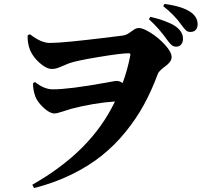

<svg xmlns="http://www.w3.org/2000/svg" viewBox="-20 -873 1040 980"><path d="M813 -841.8 819.8 -853Q988.8 -830.1 988.8 -749Q988.8 -731 979.2 -720.5Q969.7 -710 952.1 -710Q938.5 -710 929.9 -717.3Q921.4 -724.6 905.8 -746.1Q872.6 -794.4 813 -841.8ZM740.2 -774.9 747.1 -787.1Q772.9 -781.2 795.9 -774.2Q818.8 -767.1 848.6 -753.9Q878.4 -740.7 896.2 -720.5Q914.1 -700.2 914.1 -675.8Q914.1 -658.2 905 -646.5Q896 -634.8 878.9 -634.8Q866.2 -634.8 856.2 -642.8Q846.2 -650.9 832 -670.9Q791.5 -728.5 740.2 -774.9ZM121.1 -692.9 132.8 -698.2Q189.9 -653.8 233.9 -653.8Q271.5 -653.8 343.3 -660.9Q415 -668 507.3 -679.2Q599.6 -690.4 602.1 -690.9Q621.6 -692.9 636.5 -702.9Q651.4 -712.9 663.3 -721.4Q675.3 -730 689 -730Q710.4 -730 750.5 -704.6Q790.5 -679.2 823.2 -643.1Q856 -606.9 856 -581.1Q856 -568.4 846.4 -556.2Q836.9 -543.9 825.2 -535.9Q813.5 -527.8 801.3 -516.6Q789.1 -505.4 785.2 -495.1Q754.4 -411.6 715.3 -339.8Q676.3 -268.1 621.1 -200Q565.9 -131.8 499 -78.4Q432.1 -24.9 344.2 18.1Q256.3 61 153.8 86.9L145 69.8Q293.9 -14.6 398.9 -119.4Q503.9 -224.1 566.9 -355Q458.5 -347.7 340.8 -316.9Q331.1 -314.5 301 -304.2Q271 -293.9 257.8 -293.9Q233.9 -293.9 202.1 -323.5Q170.4 -353 160.2 -380.9Q147.5 -416.5 148.9 -449.2L159.2 -454.1Q205.1 -417 250 -417Q333 -417 522 -451.2Q568.4 -460 573.2 -460Q591.8 -460 606 -449.2Q630.9 -516.6 645 -589.8Q647.9 -601.1 637.2 -601.1Q598.6 -601.1 483.4 -582Q368.2 -563 332 -549.8Q318.8 -544.9 300.5 -536.6Q282.2 -528.3 270.3 -524.7Q258.3 -521 245.1 -521Q216.8 -521 181.9 -552.2Q147 -583.5 132.8 -619.1Q119.6 -654.3 121.1 -692.9Z"/></svg>

Font: Noto Serif JP Black
Style: Regular
Weight: 900
Designer: Ryoko NISHIZUKA  (kana & ideographs); Frank Grießhammer (Latin, Greek & Cyrillic); Wenlong ZHANG  (bopomofo); Sandoll Co
Foundry: Adobe Systems Incorporated
Version: Version 1.001;PS 1.001;hotconv 16.6.54;makeotf.lib2.5.65590